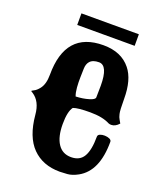

<svg xmlns="http://www.w3.org/2000/svg" viewBox="-145 -843 804 968"><g transform="rotate(20 257.0 -359.0)"><path d="M292.5 34.2Q200.7 34.2 145 -22.2Q89.4 -78.6 79.1 -192.9Q73.2 -263.7 28.3 -292.5L18.6 -298.8Q18.6 -301.3 31.2 -307.4Q43.9 -313.5 57.6 -330.6Q79.1 -357.4 79.1 -408.2Q79.1 -640.6 282.7 -640.6Q379.4 -640.6 429.2 -578.1Q472.2 -524.9 472.2 -422.4Q472.2 -359.4 476.6 -342.3Q480.5 -325.2 486.8 -315.4Q493.2 -305.7 496.6 -298.3Q477.5 -276.4 455.1 -276.4Q447.3 -276.4 440.4 -279.3Q401.9 -299.8 335.4 -299.8Q269 -299.8 244.6 -290.5Q224.6 -264.6 224.6 -196.8Q224.6 -128.9 249.3 -91.6Q273.9 -54.2 320.8 -54.2Q367.7 -54.2 387.9 -89.4Q408.2 -124.5 408.2 -195.8Q408.2 -205.6 419.2 -210.2Q430.2 -214.8 444.6 -214.4Q459 -213.9 470 -209Q481 -204.1 481 -194.3Q481 -37.1 388.7 13.7Q358.4 30.3 332.8 32.2Q307.1 34.2 292.5 34.2ZM238.3 -349.6Q277.8 -351.1 307.6 -360.4Q337.9 -369.1 337.9 -381.3L338.9 -443.8Q338.9 -552.2 290.5 -552.2Q256.8 -552.2 241.7 -534.2Q229.5 -520 229 -494.6Q228.5 -476.6 227.8 -449.2Q227.1 -421.9 229.2 -394.8Q231.4 -367.7 238.3 -349.6ZM122.6 -691.4V-753.4H430.7V-691.4Z"/></g></svg>

Font: Sancreek
Style: Regular
Weight: 400
Designer: Vernon Adams
Foundry: Vernon Adams
Version: Version 1.100; ttfautohint (v1.8.4.7-5d5b)